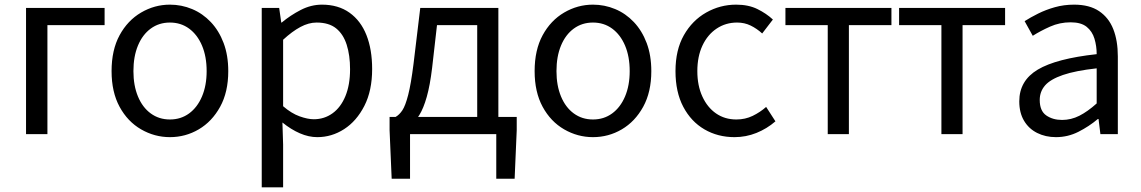

<svg xmlns="http://www.w3.org/2000/svg" viewBox="-20 -577 4909 826"><path d="M92 0V-543H430V-469H184V0Z M711 13Q645 13 587 -20.5Q529 -54 494.5 -117.5Q460 -181 460 -271Q460 -362 494.5 -425.5Q529 -489 587 -523Q645 -557 711 -557Q761 -557 806.5 -538Q852 -519 887 -482Q922 -445 942 -392Q962 -339 962 -271Q962 -181 927 -117.5Q892 -54 835 -20.5Q778 13 711 13ZM711 -63Q758 -63 793.5 -89Q829 -115 849 -162Q869 -209 869 -271Q869 -334 849 -381Q829 -428 793.5 -454Q758 -480 711 -480Q664 -480 628.5 -454Q593 -428 573.5 -381Q554 -334 554 -271Q554 -209 573.5 -162Q593 -115 628.5 -89Q664 -63 711 -63Z M1106 229V-543H1181L1190 -480H1192Q1229 -511 1273.5 -534Q1318 -557 1365 -557Q1435 -557 1483.5 -522.5Q1532 -488 1556.5 -426Q1581 -364 1581 -280Q1581 -187 1547.5 -121.5Q1514 -56 1460.5 -21.5Q1407 13 1345 13Q1308 13 1270 -3.5Q1232 -20 1195 -50L1198 45V229ZM1330 -64Q1375 -64 1410.5 -89.5Q1446 -115 1466 -163.5Q1486 -212 1486 -279Q1486 -339 1471.5 -384.5Q1457 -430 1426 -455Q1395 -480 1342 -480Q1308 -480 1272.5 -461Q1237 -442 1198 -406V-120Q1234 -89 1269 -76.5Q1304 -64 1330 -64Z M1744 0V192H1665L1656 -17V-74H2203V-17L2194 192H2115V0ZM2033 -28V-469H1860L1839 -285Q1830 -210 1816 -160.5Q1802 -111 1784 -82Q1766 -53 1745.5 -39Q1725 -25 1704 -21L1682 -74Q1698 -83 1711 -102.5Q1724 -122 1736 -168.5Q1748 -215 1759 -302L1788 -543H2124V-28Z M2531 13Q2465 13 2407 -20.5Q2349 -54 2314.5 -117.5Q2280 -181 2280 -271Q2280 -362 2314.5 -425.5Q2349 -489 2407 -523Q2465 -557 2531 -557Q2581 -557 2626.5 -538Q2672 -519 2707 -482Q2742 -445 2762 -392Q2782 -339 2782 -271Q2782 -181 2747 -117.5Q2712 -54 2655 -20.5Q2598 13 2531 13ZM2531 -63Q2578 -63 2613.5 -89Q2649 -115 2669 -162Q2689 -209 2689 -271Q2689 -334 2669 -381Q2649 -428 2613.5 -454Q2578 -480 2531 -480Q2484 -480 2448.5 -454Q2413 -428 2393.5 -381Q2374 -334 2374 -271Q2374 -209 2393.5 -162Q2413 -115 2448.5 -89Q2484 -63 2531 -63Z M3140 13Q3068 13 3010.5 -20.5Q2953 -54 2919.5 -117.5Q2886 -181 2886 -271Q2886 -362 2922 -425.5Q2958 -489 3018 -523Q3078 -557 3147 -557Q3200 -557 3238.5 -538Q3277 -519 3305 -493L3259 -433Q3236 -454 3209.5 -467Q3183 -480 3151 -480Q3102 -480 3063 -454Q3024 -428 3002 -381Q2980 -334 2980 -271Q2980 -209 3001.5 -162Q3023 -115 3060.5 -89Q3098 -63 3148 -63Q3186 -63 3218 -78.5Q3250 -94 3276 -117L3316 -55Q3279 -23 3234 -5Q3189 13 3140 13Z M3541 0V-469H3359V-543H3815V-469H3632V0Z M4030 0V-469H3848V-543H4304V-469H4121V0Z M4523 13Q4478 13 4442 -5Q4406 -23 4385.5 -57.5Q4365 -92 4365 -141Q4365 -230 4444.5 -277.5Q4524 -325 4698 -344Q4698 -379 4688.5 -410.5Q4679 -442 4655 -461.5Q4631 -481 4586 -481Q4539 -481 4497.5 -462.5Q4456 -444 4423 -423L4388 -486Q4413 -502 4446 -518.5Q4479 -535 4518 -546Q4557 -557 4601 -557Q4667 -557 4708.5 -529Q4750 -501 4769.5 -451.5Q4789 -402 4789 -334V0H4714L4706 -65H4703Q4665 -33 4619.5 -10Q4574 13 4523 13ZM4549 -61Q4588 -61 4623.5 -79Q4659 -97 4698 -132V-283Q4607 -273 4553 -254.5Q4499 -236 4476 -209.5Q4453 -183 4453 -147Q4453 -100 4481 -80.5Q4509 -61 4549 -61Z"/></svg>

Font: Noto Sans KR
Style: Regular
Weight: 400
Designer: Ryoko NISHIZUKA  (kana, bopomofo & ideographs); Paul D. Hunt (Latin, Greek & Cyrillic); Sandoll Communications , Soo-you
Foundry: Adobe
Version: Version 2.004-H2;hotconv 1.0.118;makeotfexe 2.5.65603